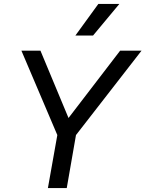

<svg xmlns="http://www.w3.org/2000/svg" viewBox="-20 -958 741 978"><path d="M272 -270 89 -700H186L329 -357L592 -700H701L367 -270L320 0H224ZM481 -938H588L454 -777H364Z"/></svg>

Font: Bai Jamjuree Medium
Style: Italic
Weight: 500
Italic angle: -10°
Version: Version 1.000; ttfautohint (v1.6)